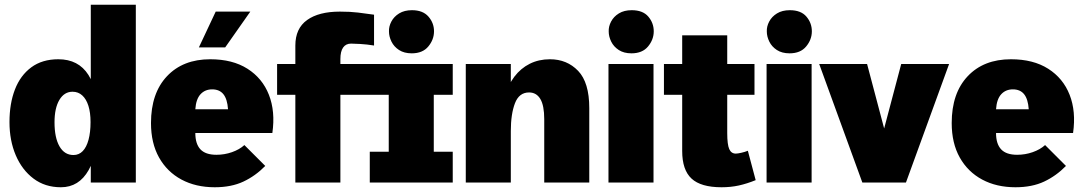

<svg xmlns="http://www.w3.org/2000/svg" viewBox="-20 -770 4565 810"><path d="M237 20Q170 20 121.5 -16.5Q73 -53 46.5 -115Q20 -177 20 -255Q20 -333 43 -392.5Q66 -452 112 -486Q158 -520 226 -520Q311 -520 353 -454Q395 -388 395 -255Q395 -125 354 -52.5Q313 20 237 20ZM290 -116Q313 -116 329 -132.5Q345 -149 353.5 -180.5Q362 -212 362 -255Q362 -295 353 -323.5Q344 -352 327 -367.5Q310 -383 286 -383Q251 -383 230.5 -348.5Q210 -314 210 -254Q210 -189 231 -152.5Q252 -116 290 -116ZM363 0V-750H553V0Z M886 20Q806 20 745.5 -12.5Q685 -45 651 -105.5Q617 -166 617 -251Q617 -377 684.5 -448.5Q752 -520 867 -520Q961 -520 1024 -480Q1087 -440 1114.5 -370Q1142 -300 1129 -209H804Q804 -163 825.5 -140Q847 -117 893 -117Q927 -117 958.5 -128Q990 -139 1011 -158L1099 -70Q1058 -28 1007 -4Q956 20 886 20ZM804 -309H942Q939 -352 922.5 -372.5Q906 -393 875 -393Q845 -393 826 -372.5Q807 -352 804 -309ZM890 -721H1036L930 -570H819Z M1226 -370H1149V-500H1226V-578Q1226 -650 1275.5 -685.5Q1325 -721 1414 -721Q1458 -721 1490.5 -717Q1523 -713 1558 -708V-578Q1527 -583 1499.5 -584.5Q1472 -586 1461 -586Q1439 -586 1427.5 -569.5Q1416 -553 1416 -521V-500H1546V-370H1416V0H1226ZM1620 -500H1810V0H1620ZM1540 -500H1890V-370H1540ZM1540 -130H1890V0H1540ZM1621 -637Q1620 -658 1631 -679Q1642 -700 1664 -713.5Q1686 -727 1718 -727Q1764 -727 1787.5 -700Q1811 -673 1811 -638Q1811 -603 1787 -574Q1763 -545 1717 -545Q1685 -545 1663.5 -559Q1642 -573 1631.5 -594.5Q1621 -616 1621 -637Z M2276 -267Q2276 -325 2259.5 -352.5Q2243 -380 2212 -380Q2170 -380 2152.5 -334.5Q2135 -289 2135 -217L2116 -282L2109 -360Q2123 -411 2150 -446.5Q2177 -482 2215 -501Q2253 -520 2300 -520Q2372 -520 2419 -471Q2466 -422 2466 -314V0H2276ZM1945 -500H2135V0H1945Z M2547 -500H2737V0H2547ZM2548 -637Q2547 -658 2558 -679Q2569 -700 2591 -713.5Q2613 -727 2645 -727Q2692 -727 2715 -700Q2738 -673 2738 -638Q2738 -603 2714 -574Q2690 -545 2644 -545Q2612 -545 2590.5 -559Q2569 -573 2558.5 -594.5Q2548 -616 2548 -637Z M3168 -10Q3131 5 3097 12.5Q3063 20 3024 20Q2937 20 2897.5 -16.5Q2858 -53 2858 -133V-621H3048V-209Q3048 -160 3056.5 -141Q3065 -122 3084 -122Q3092 -122 3107.5 -125.5Q3123 -129 3135 -134ZM2781 -500H3163V-370H2781Z M3214 -500H3404V0H3214ZM3215 -637Q3214 -658 3225 -679Q3236 -700 3258 -713.5Q3280 -727 3312 -727Q3359 -727 3382 -700Q3405 -673 3405 -638Q3405 -603 3381 -574Q3357 -545 3311 -545Q3279 -545 3257.5 -559Q3236 -573 3225.5 -594.5Q3215 -616 3215 -637Z M3436 -500H3638L3710 -228L3782 -500H3984L3802 0H3618Z M4264 20Q4184 20 4123.5 -12.5Q4063 -45 4029 -105.5Q3995 -166 3995 -251Q3995 -377 4062.5 -448.5Q4130 -520 4245 -520Q4339 -520 4402 -480Q4465 -440 4492.5 -370Q4520 -300 4507 -209H4182Q4182 -163 4203.5 -140Q4225 -117 4271 -117Q4305 -117 4336.5 -128Q4368 -139 4389 -158L4477 -70Q4436 -28 4385 -4Q4334 20 4264 20ZM4182 -309H4320Q4317 -352 4300.5 -372.5Q4284 -393 4253 -393Q4223 -393 4204 -372.5Q4185 -352 4182 -309Z"/></svg>

Font: Moderustic ExtraBold
Style: Regular
Weight: 800
Designer: Tural Alisoy
Foundry: TAFT Foundry
Version: Version 2.120